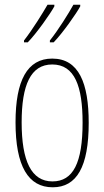

<svg xmlns="http://www.w3.org/2000/svg" viewBox="-20 -786 443 816"><path d="M321 -759V-766H292C273 -731 226 -656 192 -614V-606H208C246 -645 305 -729 321 -759ZM211 -759V-766H182C162 -731 118 -660 82 -614V-606H98C136 -645 195 -729 211 -759ZM357 -264C357 -433 315 -537 202 -537C96 -537 46 -444 46 -266C46 -80 100 10 204 10C306 10 357 -77 357 -264ZM72 -266C72 -424 110 -512 202 -512C298 -512 331 -418 331 -265C331 -94 291 -15 203 -15C113 -15 72 -102 72 -266Z"/></svg>

Font: Noto Sans Arabic ExtCond Thin
Style: Regular
Weight: 100
Width: 2
Designer: Monotype Design Team, Nadine Chahine, Nizar Qandah and Khaled Hosny
Foundry: Monotype Imaging Inc.
Version: Version 2.012